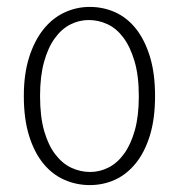

<svg xmlns="http://www.w3.org/2000/svg" viewBox="-20 -530 519 556"><path d="M237 -472Q209 -472 183.5 -459Q158 -446 138.5 -419Q119 -392 107.5 -350.5Q96 -309 96 -252Q96 -192 108 -150.5Q120 -109 140.5 -82.5Q161 -56 187 -44Q213 -32 241 -32Q269 -32 294.5 -45Q320 -58 339.5 -85Q359 -112 370.5 -153Q382 -194 382 -251Q382 -311 369.5 -353Q357 -395 337 -421.5Q317 -448 291 -460Q265 -472 237 -472ZM240 -510Q279 -510 313.5 -494.5Q348 -479 373.5 -447Q399 -415 414 -366.5Q429 -318 429 -252Q429 -186 414 -137.5Q399 -89 373 -57Q347 -25 313 -9.5Q279 6 240 6Q201 6 166 -9.5Q131 -25 105 -57Q79 -89 64 -137.5Q49 -186 49 -252Q49 -315 64 -363Q79 -411 105 -444Q131 -477 166 -493.5Q201 -510 240 -510Z"/></svg>

Font: Mukta Malar ExtraLight
Style: Regular
Weight: 275
Designer: Aadarsh Rajan, Girish Dalvi, Yashodeep Gholap
Foundry: Ek Type
Version: Version 2.538;PS 1.000;hotconv 16.6.51;makeotf.lib2.5.65220;